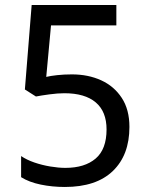

<svg xmlns="http://www.w3.org/2000/svg" viewBox="-20 -734 591 764"><path d="M238 10Q188 10 142 0.5Q96 -9 64 -29V-113Q86 -98 116.5 -87.5Q147 -77 180 -71.5Q213 -66 240 -66Q317 -66 360.5 -103Q404 -140 404 -219Q404 -290 361 -326.5Q318 -363 236 -363Q210 -363 176.5 -358.5Q143 -354 123 -350L79 -378L106 -714H443V-633H183L164 -428Q180 -432 207.5 -435Q235 -438 266 -438Q331 -438 382.5 -414.5Q434 -391 464.5 -344.5Q495 -298 495 -229Q495 -117 429 -53.5Q363 10 238 10Z"/></svg>

Font: tamil15
Style: Book
Weight: 400
Designer: Jelle Bosma - Monotype Design Team
Foundry: Monotype Imaging Inc.
Version: Version 2.003